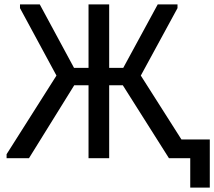

<svg xmlns="http://www.w3.org/2000/svg" viewBox="-20 -720 975 874"><path d="M477 -411H541L698 -700H788V-683L621 -376L806 -85H935V134H846V0H749L539 -332H477V0H383V-332H318L112 0H10V-18L237 -376L71 -683V-700H161L317 -411H383V-700H477Z"/></svg>

Font: Tilda Sans Medium
Style: Regular
Weight: 500
Designer: ParaType Ltd
Foundry: ParaType Ltd
Version: Version 1.009